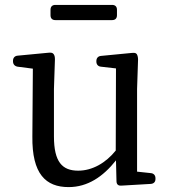

<svg xmlns="http://www.w3.org/2000/svg" viewBox="-20 -742 696 783"><path d="M260 21C337 21 400 -21 453 -88L455 -4C455 10 462 16 475 15L595 8C607 7 614 0 614 -12V-15C614 -27 607 -35 595 -36L539 -42V-379L543 -499C543 -508 541 -516 538 -521C534 -527 527 -527 516 -526L392 -514C380 -513 373 -505 373 -493V-491C373 -479 380 -471 392 -470L453 -463L452 -128C411 -77 356 -46 299 -46C234 -46 200 -81 200 -186V-379L204 -499C204 -509 203 -515 199 -521C195 -527 188 -528 178 -527L52 -515C40 -514 33 -506 33 -494V-492C33 -480 40 -472 52 -470L114 -462L112 -186C110 -32 167 21 260 21ZM206 -660H437C450 -660 457 -667 457 -680V-702C457 -715 450 -722 437 -722H206C193 -722 186 -715 186 -702V-680C186 -667 193 -660 206 -660Z"/></svg>

Font: 寒蝉锦书宋 Text
Style: Regular
Weight: 400
Designer: 寒蝉锦书宋{Warren} 思源宋体{Ryoko NISHIZUKA 西塚涼子 (kana & ideographs); Frank Grießhammer (Latin, Greek & Cyrillic); Wenlong ZHANG 
Foundry: Adobe & ChillType
Version: Version 2.000;Glyphs 3.1.1 (3135)